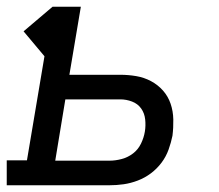

<svg xmlns="http://www.w3.org/2000/svg" viewBox="-30 -550 650 570"><path d="M-10 0V-74H50L102 -383L40 -457L126 -530H210L176 -328H327Q351 -328 374.5 -324Q398 -320 418.5 -309Q439 -298 454 -281Q469 -264 476.5 -242Q484 -220 484.5 -195.5Q485 -171 482 -147Q478 -127 470.5 -106Q463 -85 449.5 -67Q436 -49 418 -35.5Q400 -22 379 -14Q358 -6 337 -3Q316 0 295 0ZM134 -73H295Q313 -73 331.5 -78Q350 -83 365 -94.5Q380 -106 388.5 -123.5Q397 -141 400 -159Q403 -177 401 -195.5Q399 -214 389 -228Q379 -242 362 -248.5Q345 -255 327 -255H164Z"/></svg>

Font: Iosevka Curly Slab ExObl
Style: Regular
Weight: 400
Width: 7
Italic angle: -9°
Monospace: yes
Designer: Belleve Invis
Foundry: Belleve Invis
Version: Version 11.1.0; ttfautohint (v1.8.3)